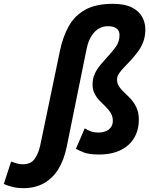

<svg xmlns="http://www.w3.org/2000/svg" viewBox="-199 -796 780 1004"><path d="M-78 188Q-106 188 -131.5 182Q-157 176 -179 166L-141 49Q-127 54 -111.5 58.5Q-96 63 -80 63Q-37 63 -17.5 34.5Q2 6 11 -34L115 -533Q130 -604 160.5 -659Q191 -714 246.5 -745Q302 -776 391 -776Q453 -776 490.5 -757Q528 -738 544.5 -707.5Q561 -677 561 -642Q561 -606 550 -577Q539 -548 521.5 -525Q504 -502 486 -482Q468 -462 451 -445Q434 -428 423.5 -412Q413 -396 413 -380Q413 -359 424.5 -342.5Q436 -326 453 -310.5Q470 -295 487 -276Q504 -257 515.5 -231.5Q527 -206 527 -170Q527 -129 513 -95.5Q499 -62 472.5 -38Q446 -14 407.5 -1Q369 12 321 12Q268 12 241.5 2Q215 -8 198 -18L244 -125Q258 -116 275 -109.5Q292 -103 316 -103Q336 -103 353 -109.5Q370 -116 380.5 -130Q391 -144 391 -164Q391 -187 380.5 -204.5Q370 -222 354 -237.5Q338 -253 322 -269.5Q306 -286 295.5 -306.5Q285 -327 285 -354Q285 -385 296.5 -410Q308 -435 326.5 -457Q345 -479 365 -501Q388 -525 407 -551.5Q426 -578 426 -613Q426 -636 410 -647.5Q394 -659 366 -659Q323 -659 293.5 -626.5Q264 -594 253 -536L150 -29Q136 40 106 88.5Q76 137 30 162.5Q-16 188 -78 188Z"/></svg>

Font: Ubuntu Sans Mono
Style: Italic
Weight: 400
Italic angle: -13.5°
Monospace: yes
Designer: Dalton Maag Ltd
Foundry: Dalton Maag Ltd
Version: Version 1.006